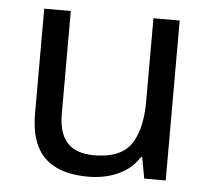

<svg xmlns="http://www.w3.org/2000/svg" viewBox="-44 -584 707 641"><g transform="rotate(5 309.0 -263.0)"><path d="M533 -536V0H461L448 -71H444Q427 -43 400 -25Q373 -7 341 1.5Q309 10 274 10Q210 10 166.5 -10.5Q123 -31 101 -74Q79 -117 79 -185V-536H168V-191Q168 -127 197 -95Q226 -63 287 -63Q376 -63 410.5 -113Q445 -163 445 -257V-536Z"/></g></svg>

Font: Noto Sans Cherokee
Style: Regular
Weight: 400
Designer: Monotype Design Team
Foundry: Monotype Imaging Inc.
Version: Version 2.001